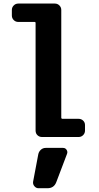

<svg xmlns="http://www.w3.org/2000/svg" viewBox="-20 -750 540 1051"><path d="M410.2 -99.6Q424.8 -99.6 435.1 -89.8Q445.3 -80.1 445.3 -65.4V-35.2Q445.3 -20.5 435.1 -10.3Q424.8 0 410.2 0H210Q195.3 0 185.1 -9.8Q174.8 -19.5 174.8 -35.2V-625Q174.8 -629.9 169.9 -629.9H80.1Q65.4 -629.9 55.2 -640.1Q44.9 -650.4 44.9 -665V-695.3Q44.9 -710 55.2 -720.2Q65.4 -730.5 80.1 -730.5H280.3Q294.9 -730.5 305.2 -720.2Q315.4 -710 315.4 -695.3V-105.5Q315.4 -100.6 320.3 -99.6ZM325.2 59.6Q337.9 59.6 344.7 70.3Q351.6 81.1 346.7 92.8L288.1 247.1Q275.4 280.3 240.2 280.3H190.4Q177.7 280.3 168.5 269.5Q159.2 258.8 161.1 245.1L189.5 94.7Q192.4 80.1 203.6 69.8Q214.8 59.6 230.5 59.6Z"/></svg>

Font: Rounded-L Mgen+ 1mn bold
Style: Bold
Weight: 700
Designer: [Source Han Sans]
Ryoko NISHIZUKA  (kana & ideographs); Paul D. Hunt (Latin, Greek & Cyrillic); Wenlong ZHANG  (bopomofo
Version: Version 1.059.20150602